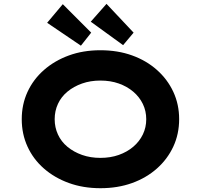

<svg xmlns="http://www.w3.org/2000/svg" viewBox="-20 -980 1057 1010"><path d="M508.5 10Q417.3 10 341.8 -17.5Q266.3 -45 210.5 -94Q154.7 -143 124.6 -209.1Q94.4 -275.1 94.4 -352.9Q94.4 -430.6 124.8 -496.7Q155.3 -562.7 211.1 -611.7Q266.9 -660.7 342.1 -688.2Q417.3 -715.7 507.9 -715.7Q599.1 -715.7 674.3 -688.7Q749.6 -661.7 805.4 -612.2Q861.2 -562.7 891.8 -496.7Q922.4 -430.6 922.4 -353.4Q922.4 -275.1 891.8 -209.1Q861.2 -143 805.4 -93.5Q749.6 -44 674.3 -17Q599.1 10 508.5 10ZM507.9 -149.5Q561.2 -149.5 604.9 -165Q648.7 -180.5 681.1 -208.1Q713.6 -235.7 731.5 -272.8Q749.3 -309.8 749.3 -352.9Q749.3 -396 731.5 -433Q713.6 -470 681.1 -497.6Q648.7 -525.2 604.9 -540.7Q561.2 -556.2 507.9 -556.2Q455.7 -556.2 411.7 -540.7Q367.8 -525.2 335 -498.1Q302.2 -471 284.9 -433.7Q267.6 -396.4 267.6 -352.9Q267.6 -309.8 284.9 -272.3Q302.2 -234.7 335 -207.6Q367.8 -180.5 411.7 -165Q455.7 -149.5 507.9 -149.5ZM627.6 -742.5 457.4 -865.9 540.3 -959.7 682.8 -808.3ZM405.6 -739.7 228 -860.1 310.3 -958 459.7 -808.3Z"/></svg>

Font: Lexend Mega
Style: Regular
Weight: 400
Designer: Bonnie Shaver-Troup, Thomas Jockin
Foundry: Lexend
Version: Version 1.007